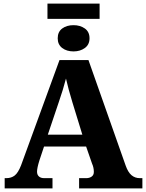

<svg xmlns="http://www.w3.org/2000/svg" viewBox="-20 -1048 812 1068"><path d="M6 -57H15Q43 -57 62 -72Q81 -87 97 -128L311 -714H472L679 -127Q692 -90 711.5 -73.5Q731 -57 758 -57H772V0H420V-57H460Q477 -57 489.5 -65.5Q502 -74 502 -92Q502 -116 492 -138L459 -233H225L199 -155Q186 -113 186 -93Q186 -76 196.5 -66.5Q207 -57 226 -57H272V0H6ZM438 -299 383 -478Q360 -553 347 -611Q331 -549 307 -480L246 -299ZM244 -1028H534V-943H244ZM301 -835Q301 -871 326 -889.5Q351 -908 389 -908Q426 -908 452 -889.5Q478 -871 478 -835Q478 -800 452 -781Q426 -762 389 -762Q351 -762 326 -781Q301 -800 301 -835Z"/></svg>

Font: Noto Serif ExtraBold
Style: Regular
Weight: 800
Designer: Monotype Design Team
Foundry: Monotype Imaging Inc.
Version: Version 1.001